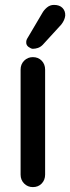

<svg xmlns="http://www.w3.org/2000/svg" viewBox="-20 -763 286 783"><path d="M164 -51Q164 -29 150 -14.5Q136 0 114 0Q93 0 78.5 -14.5Q64 -29 64 -51V-479Q64 -501 78.5 -515.5Q93 -530 114 -530Q136 -530 150 -515.5Q164 -501 164 -479ZM114 -564Q107 -564 96.5 -571.5Q86 -579 87 -592Q87 -600 93 -609L152 -709Q159 -722 171.5 -732.5Q184 -743 200 -743Q223 -743 235 -730.5Q247 -718 246 -699Q245 -690 241 -681Q237 -672 230 -663L154 -580Q145 -571 134.5 -567.5Q124 -564 114 -564Z"/></svg>

Font: Quicksand SemiBold
Style: Regular
Weight: 600
Designer: Andrew Paglinawan
Foundry: Andrew Paglinawan
Version: Version 3.004